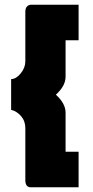

<svg xmlns="http://www.w3.org/2000/svg" viewBox="-20 -760 392 811"><path d="M312 -590H257V-436Q257 -397 216 -360Q257 -323 257 -284V-119H312V31H110Q87 31 87 1V-219Q87 -249 68.5 -270Q50 -291 27 -296V-426Q48 -426 67.5 -450Q87 -474 87 -501V-710Q87 -726 94.5 -733Q102 -740 110 -740H312Z"/></svg>

Font: Raleway
Style: Heavy
Weight: 900
Designer: Matt McInerney, Pablo Impallari, Rodrigo Fuenzalida
Foundry: Matt McInerney, Pablo Impallari, Rodrigo Fuenzalida
Version: Version 2.001